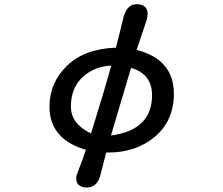

<svg xmlns="http://www.w3.org/2000/svg" viewBox="-20 -733 1040 894"><path d="M688 -290Q688 -388.2 590.3 -417L496.6 -102.1Q593.8 -115.2 640.9 -162.4Q688 -209.5 688 -290ZM310.1 -236.3Q310.1 -156.2 403.8 -111.8Q469.7 -322.8 498 -427.7Q420.4 -423.8 366.7 -376Q310.1 -324.7 310.1 -236.3ZM334.5 95.7Q334.5 85.9 351.6 43Q367.2 4.4 379.9 -35.6Q305.2 -57.1 263.2 -99.1Q210.4 -152.3 210.4 -236.3Q210.4 -348.1 293 -427.7Q372.6 -505.4 520 -511.2L550.3 -632.8Q558.6 -678.2 578.1 -697.8Q593.8 -713.4 616.2 -713.4Q650.9 -713.4 662.1 -691.4Q667.5 -681.2 667.5 -667V-666.5L664.6 -645L616.2 -501Q741.2 -468.3 776.4 -376Q789.6 -340.3 789.6 -296.9Q789.6 -171.4 701.7 -96.7Q613.3 -22.9 486.3 -22.9H474.6L460.4 31.7L449.7 73.2Q442.9 106.9 426.3 123.5Q409.7 140.1 384 140.1Q358.4 140.1 345.7 127.4Q334.5 116.2 334.5 95.7Z"/></svg>

Font: YuPearl-Medium
Style: Medium
Weight: 500
Designer: Max Yao
Foundry: Max-Everyday
Version: Version 1.011; ttfautohint (v1.8.3)